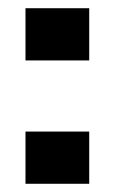

<svg xmlns="http://www.w3.org/2000/svg" viewBox="-20 -447 279 467"><path d="M42 -300V-427H197V-300ZM42 0V-127H197V0Z"/></svg>

Font: Big Shoulders Display ExtraBold
Style: Regular
Weight: 800
Designer: Patric King
Foundry: XO Type Co
Version: Version 1.000; ttfautohint (v1.8.2)